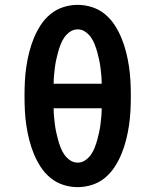

<svg xmlns="http://www.w3.org/2000/svg" viewBox="-20 -763 640 791"><path d="M300 8Q270 8 240.5 -1.5Q211 -11 187.5 -30.5Q164 -50 147.5 -75.5Q131 -101 119.5 -129Q108 -157 100.5 -186.5Q93 -216 88.5 -246.5Q84 -277 82.5 -307Q81 -337 81 -368Q81 -398 82.5 -428Q84 -458 88.5 -488.5Q93 -519 100.5 -548.5Q108 -578 119.5 -606Q131 -634 147.5 -659.5Q164 -685 187.5 -704.5Q211 -724 240.5 -733.5Q270 -743 300 -743Q330 -743 359.5 -733.5Q389 -724 412.5 -704.5Q436 -685 452.5 -659.5Q469 -634 480.5 -606Q492 -578 499.5 -548.5Q507 -519 511.5 -488.5Q516 -458 517.5 -428Q519 -398 519 -367Q519 -337 517.5 -307Q516 -277 511.5 -246.5Q507 -216 499.5 -186.5Q492 -157 480.5 -129Q469 -101 452.5 -75.5Q436 -50 412.5 -30.5Q389 -11 359.5 -1.5Q330 8 300 8ZM399 -418Q399 -434 397.5 -451Q396 -468 394 -484Q392 -500 388.5 -516.5Q385 -533 380.5 -549Q376 -565 370 -580.5Q364 -596 354.5 -609.5Q345 -623 331 -632.5Q317 -642 300 -642Q283 -642 269 -632.5Q255 -623 245.5 -609.5Q236 -596 230 -580.5Q224 -565 219.5 -549Q215 -533 211.5 -516.5Q208 -500 206 -484Q204 -468 202.5 -451Q201 -434 201 -418ZM300 -93Q317 -93 331 -102.5Q345 -112 354.5 -125.5Q364 -139 370 -154.5Q376 -170 380.5 -186Q385 -202 388.5 -218.5Q392 -235 394 -251Q396 -267 397.5 -284Q399 -301 399 -317H201Q201 -301 202.5 -284Q204 -267 206 -251Q208 -235 211.5 -218.5Q215 -202 219.5 -186Q224 -170 230 -154.5Q236 -139 245.5 -125.5Q255 -112 269 -102.5Q283 -93 300 -93Z"/></svg>

Font: Iosevka Extended
Style: Bold
Weight: 700
Width: 7
Monospace: yes
Designer: Belleve Invis
Foundry: Belleve Invis
Version: Version 32.5.0; ttfautohint (v1.8.4)